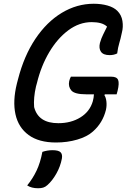

<svg xmlns="http://www.w3.org/2000/svg" viewBox="-20 -740 690 1024"><path d="M358 -331H574Q603 -331 610 -313.5Q617 -296 607 -255L602 -237H539L537 -232Q545 -220 547.5 -198.5Q550 -177 545 -154Q528 -85 476 -39Q445 -11 392 4.5Q339 20 279 20Q187 20 132.5 -20Q78 -60 62.5 -130.5Q47 -201 70 -294L76 -317Q108 -442 168.5 -532.5Q229 -623 309.5 -671.5Q390 -720 480 -720Q520 -720 553.5 -710.5Q587 -701 606 -682Q628 -660 633 -628Q638 -596 630 -566Q623 -532 616 -509.5Q609 -487 605 -455Q587 -446 565 -446Q531 -446 518.5 -464Q506 -482 513 -511Q520 -536 530.5 -556.5Q541 -577 551 -598Q537 -611 516.5 -616.5Q496 -622 469 -622Q403 -622 344.5 -578.5Q286 -535 242.5 -461.5Q199 -388 177 -297L172 -279Q165 -249 162.5 -221Q160 -193 162 -169Q184 -83 291 -83Q359 -83 409 -114Q459 -145 475 -200Q480 -218 481 -237H440Q378 -237 360.5 -257.5Q343 -278 349 -307Q352 -320 358 -331ZM206 70Q232 61 260 61Q292 61 303 72Q314 83 310 106Q302 148 280.5 186Q259 224 233 247Q222 257 210.5 260.5Q199 264 183 264Q148 264 125 249Q155 212 175 170Q195 128 206 70Z"/></svg>

Font: Recursive Sn Csl St Med
Style: Italic
Weight: 500
Italic angle: -15°
Version: Version 1.079;hotconv 1.0.112;makeotfexe 2.5.65598; ttfautoh